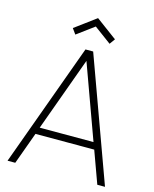

<svg xmlns="http://www.w3.org/2000/svg" viewBox="-136 -1037 906 1128"><g transform="rotate(15 317.0 -473.5)"><path d="M317.7 -895.8 421.9 -818.8 445.8 -852.1 317.7 -946.9 189.6 -852.1 213.5 -818.8ZM566.7 0H613.5L340.6 -750H293.8L20.8 0H67.7L138.5 -194.8H495.8ZM153.1 -236.5 316.7 -686.5 480.2 -236.5Z"/></g></svg>

Font: Manrope3 Thin
Style: Regular
Weight: 100
Width: 4
Designer: Mikhail Sharanda
Foundry: Mikhail Sharanda
Version: Version 3.000;PS 003.000;hotconv 1.0.88;makeotf.lib2.5.64775